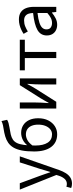

<svg xmlns="http://www.w3.org/2000/svg" viewBox="770 -1540 979 2559"><g transform="rotate(-90 1259.5 -260.5)"><path d="M90.3 209.5Q73.5 209.5 59.3 206.5Q45.2 203.5 33.2 198.8L50.6 134.7Q60.1 137.7 69.1 139.5Q78.1 141.2 86.4 141.2Q127.7 141.2 154.6 111.4Q181.4 81.6 196 36.9L207.1 1L12 -486.1H96.8L196 -217Q207.6 -185.5 219.7 -149.9Q231.8 -114.3 243.3 -80H247.3Q257.9 -113.5 268.2 -149.2Q278.6 -184.8 288.2 -217L374.8 -486.1H455.4L272.3 40Q255.1 88.1 231.3 126.5Q207.5 165 173.2 187.2Q139 209.5 90.3 209.5Z M749.4 12Q640.4 12 580.3 -68Q520.2 -148.1 520.2 -294.5Q520.2 -393.2 533.9 -461.2Q547.6 -529.2 573.7 -572.4Q599.8 -615.7 637.3 -641.2Q674.7 -666.8 721.9 -680.5Q769.2 -694.3 824.8 -702.5Q852 -706.5 868.6 -710.4Q885.3 -714.3 898 -718.6Q910.8 -723 925.5 -730L942.3 -655.3Q923.3 -643.1 898.2 -636.1Q873 -629.2 841.8 -624.2Q787.6 -615.9 747.4 -606.6Q707.2 -597.2 678.8 -578.3Q650.4 -559.5 633 -524.2Q615.6 -489 607.5 -429.6Q599.5 -370.1 599.5 -279.1Q599.5 -173.9 637.2 -115.2Q674.9 -56.5 748.7 -56.5Q786.2 -56.5 815.3 -79.6Q844.3 -102.8 861.1 -144.3Q877.9 -185.8 877.9 -240.7Q877.9 -291 862.7 -327.9Q847.6 -364.8 818.4 -384.8Q789.2 -404.9 746.7 -404.9Q711.8 -404.9 674.1 -385.8Q636.4 -366.7 598.2 -315L595.3 -376.7Q628.4 -421.8 673.7 -445Q719 -468.2 767.8 -468.2Q825.4 -468.2 869.5 -441Q913.7 -413.8 938.3 -362.8Q962.9 -311.8 962.9 -240.7Q962.9 -163.5 934.1 -106.8Q905.3 -50.1 857 -19.1Q808.7 12 749.4 12Z M1092.9 0V-486H1173.2V-284.1Q1173.2 -244.1 1171 -198.9Q1168.7 -153.8 1164.9 -102.1H1168.9Q1183.3 -128.8 1200.5 -159.5Q1217.8 -190.2 1231.5 -212.2L1404.3 -486H1493.8V0H1413.5V-202.5Q1413.5 -241.3 1415.6 -286.7Q1417.8 -332.2 1421.8 -384.5H1417.8Q1404.1 -357 1386.8 -326.5Q1369.6 -296.1 1355.2 -273.1L1182.4 0Z M1764.8 0V-419.1H1602V-486.1H2009.8V-419.1H1847V0Z M2209.3 12Q2168.6 12 2136.2 -4.3Q2103.8 -20.5 2085.1 -51.5Q2066.4 -82.4 2066.4 -126.2Q2066.4 -208 2138.4 -250.2Q2210.4 -292.3 2365.7 -309Q2365.5 -339.5 2357 -367Q2348.5 -394.6 2326.5 -411.7Q2304.4 -428.9 2264.9 -428.9Q2223.1 -428.9 2186.1 -413.4Q2149 -397.9 2119.9 -379L2088 -435.4Q2110.3 -450.4 2140 -464.9Q2169.7 -479.4 2204.9 -488.7Q2240.1 -498 2279.1 -498Q2338.2 -498 2375.4 -473.3Q2412.6 -448.6 2430.2 -403.6Q2447.8 -358.6 2447.8 -297.7V0H2379.5L2373.1 -57.9H2369.8Q2334.7 -29.1 2294.8 -8.5Q2254.9 12 2209.3 12ZM2232.2 -56.5Q2267.6 -56.5 2299.1 -72.3Q2330.6 -88.1 2365.7 -118.9V-249.9Q2284 -240.4 2236.3 -224.5Q2188.6 -208.6 2168 -185.6Q2147.5 -162.7 2147.5 -131.5Q2147.5 -91.2 2172.3 -73.8Q2197.1 -56.5 2232.2 -56.5Z"/></g></svg>

Font: SourceSans3VF
Style: Regular
Weight: 200
Designer: Paul D. Hunt
Foundry: Adobe
Version: Version 3.052;hotconv 1.1.0;makeotfexe 2.6.0